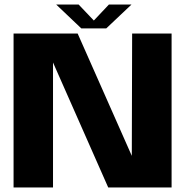

<svg xmlns="http://www.w3.org/2000/svg" viewBox="-20 -822 831 842"><path d="M39.5 0H212.5V-548L454.5 0H732.5V-675H559.5L558 -138.5L320.5 -675H39.5ZM336.5 -697.5H446L556.5 -802H457.5L391.5 -732L325 -802H226.5Z"/></svg>

Font: Anybody
Style: Bold
Weight: 700
Designer: Tyler Finck
Foundry: Etcetera Type Company
Version: Version 1.110